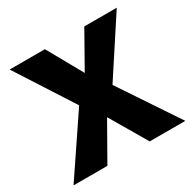

<svg xmlns="http://www.w3.org/2000/svg" viewBox="-148 -809 959 958"><g transform="rotate(-30 331.5 -330.0)"><path d="M655 0H450L326 -211L206 0H11L235 -332L24 -660H227L340 -458L454 -660H641L430 -337Z"/></g></svg>

Font: Elaine Sans
Style: Bold
Weight: 700
Designer: Wei Huang
Foundry: Wei Huang
Version: Version 2.001;December 24, 2019;FontCreator 12.0.0.2547 64-b